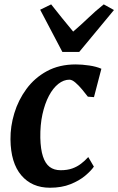

<svg xmlns="http://www.w3.org/2000/svg" viewBox="-20 -870 554 900"><path d="M214.1 10Q129.4 10 79.8 -48.3Q30.2 -106.6 29.1 -216.9Q28.4 -277.5 47.1 -339.2Q65.7 -400.9 103.8 -452.8Q141.8 -504.8 199.7 -536.4Q257.7 -568 335.2 -568Q364.2 -568 398.1 -563Q432.1 -558 455.2 -547.7L420.5 -414.7L391.9 -416.8Q380.3 -432.2 364.7 -450.8Q349.2 -469.5 333.4 -483Q317.7 -496.5 305.4 -496.5Q278.6 -496.5 253.6 -476.9Q228.6 -457.2 209.3 -420.8Q190.1 -384.4 179 -334.4Q168 -284.3 169 -223.8Q170.3 -170.5 181.2 -137Q192.1 -103.4 212.7 -87.7Q233.4 -72.1 264.4 -72.1Q295.5 -72.1 318.6 -80.3Q341.8 -88.6 359.9 -102.6Q378.1 -116.5 393.7 -133.8L420 -88.9Q407.3 -69.9 379.6 -46.6Q352 -23.3 310.6 -6.7Q269.1 10 214.1 10ZM272.3 -626.7 168.3 -824.4 219.8 -849.5Q244.8 -818.5 270.4 -786Q296.1 -753.6 323 -721.9Q360 -753.6 393.7 -786Q427.5 -818.5 466.3 -849.5L514.2 -823L351.5 -626.7Z"/></svg>

Font: Merriweather Light
Style: Italic
Weight: 300
Italic angle: -7.8°
Designer: Eben Sorkin
Foundry: Eben Sorkin
Version: Version 2.101